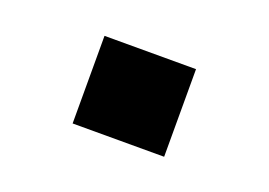

<svg xmlns="http://www.w3.org/2000/svg" viewBox="-42 -469 485 346"><g transform="rotate(20 200.0 -296.0)"><path d="M112.5 -379.5H288V-211.5H112.5Z"/></g></svg>

Font: Hepta Slab ExtraLight
Style: Bold
Weight: 700
Version: Version 1.102